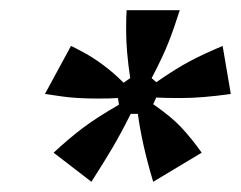

<svg xmlns="http://www.w3.org/2000/svg" viewBox="-20 -783 472 376"><path d="M85 -484Q114 -511 141 -531.5Q168 -552 213 -578L211 -591Q196 -590 171 -590Q131 -590 102.5 -594Q74 -598 68 -599L119 -693Q124 -691 143.5 -680.5Q163 -670 183 -655Q203 -640 222 -621L235 -630Q227 -683 227 -724Q227 -750 228 -763H332Q321 -728 310 -700Q299 -672 277 -630L286 -622Q325 -649 352.5 -663.5Q380 -678 416 -693L432 -599Q376 -591 334 -591Q304 -591 286 -592L280 -579Q316 -554 335.5 -533Q355 -512 375 -484L280 -427Q258 -500 250 -560H236Q217 -522 200.5 -494Q184 -466 159 -427Z"/></svg>

Font: Open Sauce Sans
Style: Bold Italic
Weight: 700
Italic angle: -10°
Designer: Alfredo Marco Pradil
Foundry: Creative Sauce Fz LLC
Version: Version 1.477